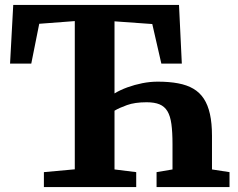

<svg xmlns="http://www.w3.org/2000/svg" viewBox="-20 -763 970 783"><path d="M159 0V-61L285 -72.5V-677L140 -666L107.5 -503.5H21L34 -743H710L721.5 -503.5H638L601 -665L447 -676V-382Q470 -396 499.5 -406.8Q529 -417.5 560.8 -423.8Q592.5 -430 623 -430Q670 -430 706.2 -423.2Q742.5 -416.5 768.5 -401.2Q794.5 -386 811.2 -360.5Q828 -335 836.2 -297.8Q844.5 -260.5 844.5 -209.5V-72L916 -61V0H618.5V-61L683.5 -72V-175Q683.5 -224 679 -257Q674.5 -290 662.8 -309.5Q651 -329 630.5 -337.5Q610 -346 578 -346Q530 -346 498 -334.5Q466 -323 447 -311.5V-72L535.5 -61V0Z"/></svg>

Font: Merriweather 24pt ExtraBold
Style: Regular
Weight: 800
Version: Version 2.100